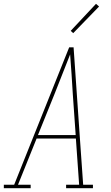

<svg xmlns="http://www.w3.org/2000/svg" viewBox="-57 -982 577 1002"><path d="M-37 0V-18H17L304 -735H327L361 -245L377 -18H428V0H288V-18H356L339 -259H134L37 -18H103V0ZM141 -277H338L323 -490Q320 -542 316.5 -594Q313 -646 309 -698Q289 -646 268 -594Q247 -542 227 -490ZM325 -809 312 -821 444 -962 460 -948Z"/></svg>

Font: Iosevka Slab Thin Oblique
Style: Regular
Weight: 100
Italic angle: -9°
Monospace: yes
Designer: Belleve Invis
Foundry: Belleve Invis
Version: Version 11.1.0; ttfautohint (v1.8.3)